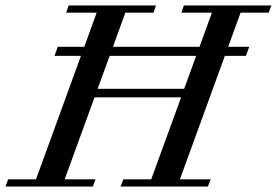

<svg xmlns="http://www.w3.org/2000/svg" viewBox="-63 -683 1014 703"><path d="M-43 0 -33.2 -26.4H68.8L233.4 -478.5H136.7L148.4 -511.7H245.6L291 -636.7H179.2L188.5 -663.1H508.3L499 -636.7H396L350.6 -511.7H667.5L712.9 -636.7H601.1L610.4 -663.1H930.7L920.9 -636.7H817.9L772.5 -511.7H849.6L837.4 -478.5H760.3L595.7 -26.4H708.5L698.2 0H378.4L388.7 -26.4H490.7L600.1 -326.7H283.2L173.8 -26.4H286.6L276.9 0ZM294.4 -357.9H611.3L655.3 -478.5H338.4Z"/></svg>

Font: Elstob Medium
Style: Italic
Weight: 500
Italic angle: -20°
Designer: Peter S. Baker
Version: Version 1.015